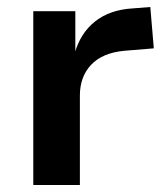

<svg xmlns="http://www.w3.org/2000/svg" viewBox="-20 -528 475 548"><path d="M75 0V-496H195V-375H193Q209 -433 251 -466.5Q293 -500 358 -504L409 -508L419 -390L334 -383Q272 -377 240 -343Q208 -309 208 -255V0Z"/></svg>

Font: Nunito Sans 9pt
Style: Bold
Weight: 700
Version: Version 3.101;gftools[0.9.27]